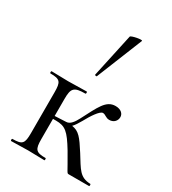

<svg xmlns="http://www.w3.org/2000/svg" viewBox="-179 -824 820 918"><g transform="rotate(30 231.0 -365.0)"><path d="M30 0 123 -2 213 0C216 0 216 -12 213 -12C159 -12 150 -23 150 -81V-192H166C218 -192 238 -175 286 -96C344 2 336 0 349 0H460C463 0 463 -12 460 -12C400 -14 387 -48 344 -116C303 -180 286 -203 246 -209C256 -219 267 -236 277 -254C297 -291 326 -336 343 -336C358 -336 365 -322 385 -322C410 -322 425 -340 425 -360C425 -378 410 -395 379 -395C327 -395 307 -345 262 -259C249 -234 233 -211 212 -211L150 -208V-303C150 -361 161 -374 224 -374C228 -374 228 -386 224 -386L123 -384L31 -386C27 -386 27 -374 31 -374C85 -374 93 -363 93 -305V-81C93 -23 85 -12 30 -12C26 -12 26 0 30 0ZM230 -474 332 -727C336 -736 274 -724 271 -716L219 -476C218 -473 229 -470 230 -474Z"/></g></svg>

Font: Cormorant Garamond
Style: Regular
Weight: 400
Designer: Christian Thalmann (Catharsis Fonts)
Foundry: Catharsis Fonts
Version: Version 4.002;Glyphs 3.4 (3410)